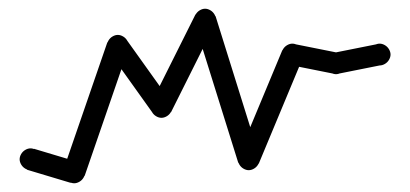

<svg xmlns="http://www.w3.org/2000/svg" viewBox="-20 -405 940 440"><path d="M25 -40Q25 -34 28.5 -28Q32 -22 38 -18.5Q44 -15 50 -15Q56 -15 62 -18.5Q68 -22 71.5 -28Q75 -34 75 -40Q75 -46 71.5 -52Q68 -58 62 -61.5Q56 -65 50 -65Q44 -65 38 -61.5Q32 -58 28.5 -52Q25 -46 25 -40Z M58 -64 42 -16 142 14 158 -34Z M125 -10Q125 -4 128.5 2Q132 8 138 11.5Q144 15 150 15Q156 15 162 11.5Q168 8 171.5 2Q175 -4 175 -10Q175 -16 171.5 -22Q168 -28 162 -31.5Q156 -35 150 -35Q144 -35 138 -31.5Q132 -28 128.5 -22Q125 -16 125 -10Z M126 -18 174 -2 274 -292 226 -308Z M225 -300Q225 -294 228.5 -288Q232 -282 238 -278.5Q244 -275 250 -275Q256 -275 262 -278.5Q268 -282 271.5 -288Q275 -294 275 -300Q275 -306 271.5 -312Q268 -318 262 -321.5Q256 -325 250 -325Q244 -325 238 -321.5Q232 -318 228.5 -312Q225 -306 225 -300Z M270 -314 230 -286 330 -146 370 -174Z M325 -160Q325 -154 328.5 -148Q332 -142 338 -138.5Q344 -135 350 -135Q356 -135 362 -138.5Q368 -142 371.5 -148Q375 -154 375 -160Q375 -166 371.5 -172Q368 -178 362 -181.5Q356 -185 350 -185Q344 -185 338 -181.5Q332 -178 328.5 -172Q325 -166 325 -160Z M328 -172 372 -148 472 -348 428 -372Z M425 -360Q425 -354 428.5 -348Q432 -342 438 -338.5Q444 -335 450 -335Q456 -335 462 -338.5Q468 -342 471.5 -348Q475 -354 475 -360Q475 -366 471.5 -372Q468 -378 462 -381.5Q456 -385 450 -385Q444 -385 438 -381.5Q432 -378 428.5 -372Q425 -366 425 -360Z M474 -368 426 -352 526 -32 574 -48Z M525 -40Q525 -34 528.5 -28Q532 -22 538 -18.5Q544 -15 550 -15Q556 -15 562 -18.5Q568 -22 571.5 -28Q575 -34 575 -40Q575 -46 571.5 -52Q568 -58 562 -61.5Q556 -65 550 -65Q544 -65 538 -61.5Q532 -58 528.5 -52Q525 -46 525 -40Z M527 -50 573 -30 673 -270 627 -290Z M625 -280Q625 -274 628.5 -268Q632 -262 638 -258.5Q644 -255 650 -255Q656 -255 662 -258.5Q668 -262 671.5 -268Q675 -274 675 -280Q675 -286 671.5 -292Q668 -298 662 -301.5Q656 -305 650 -305Q644 -305 638 -301.5Q632 -298 628.5 -292Q625 -286 625 -280Z M655 -304 645 -256 745 -236 755 -284Z M725 -260Q725 -254 728.5 -248Q732 -242 738 -238.5Q744 -235 750 -235Q756 -235 762 -238.5Q768 -242 771.5 -248Q775 -254 775 -260Q775 -266 771.5 -272Q768 -278 762 -281.5Q756 -285 750 -285Q744 -285 738 -281.5Q732 -278 728.5 -272Q725 -266 725 -260Z M745 -284 755 -236 855 -256 845 -304Z M825 -280Q825 -274 828.5 -268Q832 -262 838 -258.5Q844 -255 850 -255Q856 -255 862 -258.5Q868 -262 871.5 -268Q875 -274 875 -280Q875 -286 871.5 -292Q868 -298 862 -301.5Q856 -305 850 -305Q844 -305 838 -301.5Q832 -298 828.5 -292Q825 -286 825 -280Z"/></svg>

Font: Linefont ExtraLight
Style: Regular
Weight: 250
Monospace: yes
Version: Version 3.002;gftools[0.9.33]